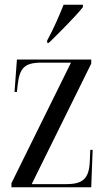

<svg xmlns="http://www.w3.org/2000/svg" viewBox="-20 -786 448 806"><path d="M178 -616V-606H185C229 -649 301 -721 328 -756V-766H247C229 -721 206 -667 178 -616ZM28 0H363L369 -157H359L357 -109C354 -34 326 -13 257 -13H113L363 -519V-536H51L41 -400H51L54 -428C62 -499 81 -523 154 -523H278L28 -17Z"/></svg>

Font: Noto Serif Display ExtraCondensed
Style: Regular
Weight: 400
Width: 2
Designer: Monotype Design Team
Foundry: Monotype Imaging Inc.
Version: Version 2.009